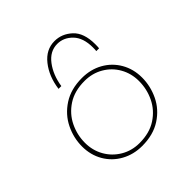

<svg xmlns="http://www.w3.org/2000/svg" viewBox="-162 -701 827 827"><g transform="rotate(-45 251.0 -287.5)"><path d="M240 6Q188 6 145.5 -17.5Q103 -41 79 -82.5Q55 -124 55 -176Q55 -228 78.5 -276Q102 -324 149 -354.5Q196 -385 263 -385Q316 -385 358 -361.5Q400 -338 424 -296.5Q448 -255 448 -203Q448 -151 425 -103Q402 -55 355 -24.5Q308 6 240 6ZM241 -11Q302 -11 344 -38.5Q386 -66 407 -109.5Q428 -153 428 -202Q428 -248 406.5 -286Q385 -324 347 -346Q309 -368 262 -368Q201 -368 159 -340.5Q117 -313 96 -269.5Q75 -226 75 -178Q75 -132 96.5 -94Q118 -56 156 -33.5Q194 -11 241 -11ZM292 -581Q337 -581 372 -548.5Q407 -516 407 -447Q407 -431 406 -423H389Q390 -430 390 -444Q390 -503 360.5 -533.5Q331 -564 292 -564Q247 -564 216 -523Q185 -482 176 -423H159Q168 -490 204 -535.5Q240 -581 292 -581Z"/></g></svg>

Font: Josefin Sans Thin
Style: Italic
Weight: 200
Italic angle: -7°
Designer: Santiago Orozco
Foundry: Typemade
Version: Version 2.000